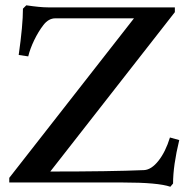

<svg xmlns="http://www.w3.org/2000/svg" viewBox="-20 -691 714 727"><path d="M625 16.1Q578.1 0 445.3 0H15.1V-17.6L487.3 -621.6H189.5Q163.6 -621.6 144 -595.7Q125.5 -571.8 109.6 -539.1Q93.8 -506.3 86.9 -477.5L50.8 -482.9Q66.9 -595.7 66.9 -658.2L79.6 -670.9Q132.3 -663.1 161.1 -663.1H642.1V-645L170.4 -41.5Q398.9 -41.5 525.4 -46.9Q553.2 -48.3 580.1 -82.3Q606.9 -116.2 623.5 -170.4L658.7 -160.6Q635.3 -64 635.3 3.9Z"/></svg>

Font: Elstob 8pt Medium
Style: Regular
Weight: 500
Designer: Peter S. Baker
Version: Version 1.015